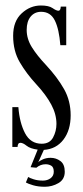

<svg xmlns="http://www.w3.org/2000/svg" viewBox="-20 -548 308 716"><path d="M147 148.5Q122.5 148.5 103.2 142.8Q84 137 76.5 132.5L85 112Q90 115.5 105.2 120.5Q120.5 125.5 140 125.5Q156.5 125.5 168.5 116.8Q180.5 108 180.5 92.5Q180.5 75.5 171.2 70Q162 64.5 150 64.5Q131 64.5 115.5 77.5L94 75.5L120.5 10Q93 6.5 79.2 -4.5Q65.5 -15.5 56 -15.5Q46 -15.5 45.5 0H26V-148.5H48.5Q53 -90 73.5 -51Q94 -12 135.5 -12Q165.5 -12 178 -35.5Q190.5 -59 190.5 -86Q190.5 -122 171.2 -158Q152 -194 115.5 -233.5Q78.5 -273.5 53.8 -315.8Q29 -358 29 -414.5Q29 -469 60.8 -498.2Q92.5 -527.5 132.5 -527.5Q162 -527.5 176 -517.8Q190 -508 198 -508Q206 -508 206.5 -523.5H227V-379.5H205Q200.5 -439 184.5 -471.5Q168.5 -504 133.5 -504Q109 -504 94.2 -486Q79.5 -468 79.5 -436.5Q79.5 -403 98.8 -372Q118 -341 152.5 -304.5Q194.5 -259 219 -215.5Q243.5 -172 243.5 -118Q243.5 -62.5 216.5 -27.2Q189.5 8 143.5 11L122.5 57.5Q127.5 51.5 140.5 46Q153.5 40.5 168.5 40.5Q189 40.5 205.2 52.5Q221.5 64.5 221.5 92.5Q221.5 121 198 134.8Q174.5 148.5 147 148.5Z"/></svg>

Font: Imbue 50pt
Style: Regular
Weight: 400
Designer: Tyler Finck
Foundry: Etcetera Type Company
Version: Version 1.102; ttfautohint (v1.8.3)